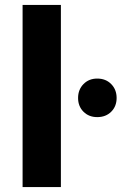

<svg xmlns="http://www.w3.org/2000/svg" viewBox="-20 -762 495 782"><path d="M72 0V-742H228V0ZM376 -285Q342 -285 320 -307Q298 -329 298 -363Q298 -397 320 -419.5Q342 -442 376 -442Q411 -442 433 -419.5Q455 -397 455 -363Q455 -329 433 -307Q411 -285 376 -285Z"/></svg>

Font: Montserrat
Style: Bold
Weight: 700
Designer: Julieta Ulanovsky
Foundry: Julieta Ulanovsky
Version: Version 9.000; ttfautohint (v1.8.4.7-5d5b)